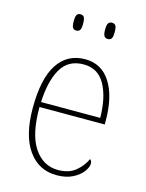

<svg xmlns="http://www.w3.org/2000/svg" viewBox="-114 -807 676 887"><g transform="rotate(15 224.5 -363.5)"><path d="M244 10Q158 10 108 -60.5Q58 -131 58 -262Q58 -403 104 -472.5Q150 -542 235 -542Q313 -542 356 -475Q399 -408 399 -290V-274H87Q86 -144 129.5 -79.5Q173 -15 244 -15Q296 -15 327.5 -41Q359 -67 375 -102Q384 -96 384 -82Q384 -66 368 -44Q352 -22 320.5 -6Q289 10 244 10ZM371 -298Q370 -396 336.5 -456.5Q303 -517 234 -517Q160 -517 126 -457.5Q92 -398 88 -298ZM310 -659Q299 -659 293 -667Q287 -675 287 -698Q287 -721 293 -729Q299 -737 310 -737Q322 -737 327.5 -729Q333 -721 333 -698Q333 -675 327.5 -667Q322 -659 310 -659ZM159 -659Q148 -659 142.5 -667Q137 -675 137 -698Q137 -721 142.5 -729Q148 -737 159 -737Q171 -737 176.5 -729Q182 -721 182 -698Q182 -675 176.5 -667Q171 -659 159 -659Z"/></g></svg>

Font: Noto Serif Bengali SemiCondensed Thin
Style: Regular
Weight: 100
Width: 4
Designer: Juan Bruce, Universal Thirst, Indian Type Foundry and the Monotype Design Team.
Foundry: Monotype Imaging Inc.
Version: Version 2.003; ttfautohint (v1.8.4.7-5d5b)